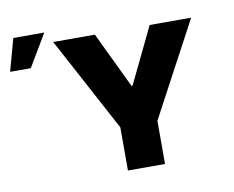

<svg xmlns="http://www.w3.org/2000/svg" viewBox="-92 -893 1220 1001"><g transform="rotate(-10 518.0 -392.0)"><path d="M239.3 -727.5H460L601.6 -431.6H607.4L750 -727.5H969.7L703.1 -228.5V0H506.8V-228.5ZM-8.8 -613.3 38.1 -784.2H202.1L100.6 -613.3Z"/></g></svg>

Font: Inter Tight Black
Style: Regular
Weight: 900
Designer: Rasmus Andersson
Foundry: rsms
Version: Version 3.004; ttfautohint (v1.8.4.7-5d5b)